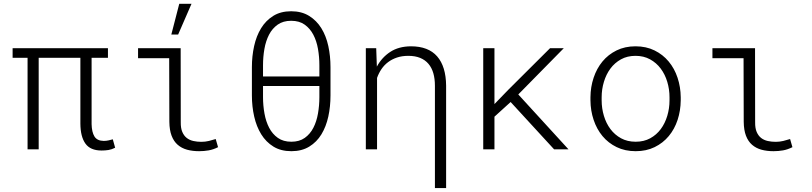

<svg xmlns="http://www.w3.org/2000/svg" viewBox="-20 -780 4241 1003"><path d="M543.9 -478H458.5V-131.3Q459.5 -89.8 473.4 -67.1Q487.3 -44.4 522 -43.9Q534.7 -43.9 546.9 -46.6Q559.1 -49.3 569.3 -52.2L581.5 -8.3Q563.5 1 546.4 3.7Q529.3 6.3 510.7 6.3Q452.1 6.3 426.3 -29.8Q400.4 -65.9 399.9 -133.8V-478H182.1V0H124V-478H45.9V-528.3H543.9Z M701.2 -528.3H923.8L924.3 -141.6Q923.8 -110.4 932.4 -90.6Q940.9 -70.8 955.6 -59.3Q970.2 -47.9 990 -43.5Q1009.8 -39.1 1031.7 -39.1Q1052.2 -39.1 1071.3 -43.7Q1090.3 -48.3 1106.9 -53.7L1119.1 -11.2Q1093.8 1.5 1069.8 5.6Q1045.9 9.8 1020.5 9.8Q985.4 9.8 957 2Q928.7 -5.9 908.2 -23.7Q887.7 -41.5 876.5 -70.8Q865.2 -100.1 864.7 -143.6L863.8 -476.1H701.2ZM916.5 -760.3H980.5L910.6 -599.6H875Z M1706.5 -281.2Q1706.5 -223.6 1695.1 -171.1Q1683.6 -118.7 1659.2 -78.4Q1634.8 -38.1 1595.7 -14.2Q1556.6 9.8 1502 9.8Q1447.3 9.8 1408.4 -14.2Q1369.6 -38.1 1344.7 -78.4Q1319.8 -118.7 1307.9 -171.1Q1295.9 -223.6 1295.9 -281.2V-429.2Q1295.9 -486.8 1307.6 -539.6Q1319.3 -592.3 1344 -632.6Q1368.7 -672.9 1407.5 -697Q1446.3 -721.2 1501 -721.2Q1555.7 -721.2 1594.7 -697Q1633.8 -672.9 1658.7 -632.6Q1683.6 -592.3 1695.1 -539.6Q1706.5 -486.8 1706.5 -429.2ZM1354 -380.4H1648.4V-439Q1648.4 -482.9 1641.1 -524.7Q1633.8 -566.4 1616.7 -598.9Q1599.6 -631.3 1571.5 -651.4Q1543.5 -671.4 1501 -671.4Q1459 -671.4 1430.7 -651.4Q1402.3 -631.3 1385.5 -598.9Q1368.7 -566.4 1361.3 -524.7Q1354 -482.9 1354 -439ZM1648.4 -330.6H1354V-272.5Q1354 -229 1361.6 -187Q1369.1 -145 1386.2 -112.3Q1403.3 -79.6 1431.6 -59.6Q1460 -39.6 1502 -39.6Q1543.9 -39.6 1572 -59.6Q1600.1 -79.6 1616.9 -112.3Q1633.8 -145 1641.1 -187Q1648.4 -229 1648.4 -272.5Z M1945.3 -528.3 1948.7 -432.1Q1974.6 -480 2018.6 -508.8Q2062.5 -537.6 2126.5 -538.1Q2217.8 -538.1 2263.7 -485.4Q2309.6 -432.6 2310.5 -332.5V202.6H2252V-332Q2252 -368.7 2243.7 -397.5Q2235.4 -426.3 2218.3 -446.5Q2201.2 -466.8 2175 -477.5Q2148.9 -488.3 2113.3 -488.3Q2080.1 -488.3 2054 -479.5Q2027.8 -470.7 2007.6 -455.6Q1987.3 -440.4 1972.9 -419.2Q1958.5 -397.9 1949.7 -373V0H1891.1V-528.3Z M2647.5 -247.1 2563 -170.4V0H2504.4V-528.3H2563V-236.3L2634.8 -310.5L2853.5 -528.3H2925.3L2687.5 -286.6L2949.7 0H2874.5Z M3064.5 -272Q3064.9 -325.7 3081.1 -374Q3097.2 -422.4 3127.2 -458.7Q3157.2 -495.1 3200.9 -516.6Q3244.6 -538.1 3299.8 -538.1Q3355.5 -538.1 3399.2 -516.6Q3442.9 -495.1 3473.1 -458.7Q3503.4 -422.4 3519.5 -374Q3535.6 -325.7 3536.1 -272V-255.9Q3535.6 -202.1 3519.8 -153.8Q3503.9 -105.5 3473.6 -69.1Q3443.4 -32.7 3399.9 -11.5Q3356.4 9.8 3300.8 9.8Q3245.1 9.8 3201.4 -11.5Q3157.7 -32.7 3127.4 -69.1Q3097.2 -105.5 3081.1 -153.8Q3064.9 -202.1 3064.5 -255.9ZM3123 -255.9Q3123 -213.9 3134.8 -174.8Q3146.5 -135.7 3168.9 -105.7Q3191.4 -75.7 3224.4 -57.6Q3257.3 -39.6 3300.8 -39.6Q3343.8 -39.6 3376.7 -57.6Q3409.7 -75.7 3431.9 -105.7Q3454.1 -135.7 3465.8 -174.8Q3477.5 -213.9 3477.5 -255.9V-272Q3477.5 -313.5 3465.8 -352.5Q3454.1 -391.6 3431.6 -421.6Q3409.2 -451.7 3376 -470Q3342.8 -488.3 3299.8 -488.3Q3256.8 -488.3 3223.9 -470Q3190.9 -451.7 3168.7 -421.6Q3146.5 -391.6 3134.8 -352.5Q3123 -313.5 3123 -272Z M3701.7 -528.3H3924.3L3924.8 -141.6Q3924.3 -110.4 3932.9 -90.6Q3941.4 -70.8 3956.1 -59.3Q3970.7 -47.9 3990.5 -43.5Q4010.3 -39.1 4032.2 -39.1Q4052.7 -39.1 4071.8 -43.7Q4090.8 -48.3 4107.4 -53.7L4119.6 -11.2Q4094.2 1.5 4070.3 5.6Q4046.4 9.8 4021 9.8Q3985.8 9.8 3957.5 2Q3929.2 -5.9 3908.7 -23.7Q3888.2 -41.5 3877 -70.8Q3865.7 -100.1 3865.2 -143.6L3864.3 -476.1H3701.7Z"/></svg>

Font: Roboto Mono Light
Style: Regular
Weight: 300
Designer: Google
Version: Version 2.000985; 2015; ttfautohint (v1.3)